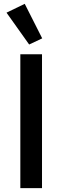

<svg xmlns="http://www.w3.org/2000/svg" viewBox="-20 -981 325 1001"><path d="M14 -915 109 -961 200 -781 132 -749ZM86 -698H199V0H86Z"/></svg>

Font: Plexus Sans Medium
Style: Regular
Weight: 500
Version: Version 2.001;PS 002.001;hotconv 1.0.70;makeotf.lib2.5.58329